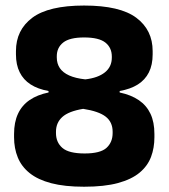

<svg xmlns="http://www.w3.org/2000/svg" viewBox="-20 -674 624 710"><path d="M291 16.5Q219 16.5 169.5 3.5Q120 -9.5 89.8 -33.8Q59.5 -58 45.8 -91.8Q32 -125.5 32 -166.5V-178.5Q32 -222 46.5 -253.2Q61 -284.5 89.5 -304Q118 -323.5 159.5 -332V-337.5Q120 -344.5 93.2 -361.8Q66.5 -379 52.8 -406.8Q39 -434.5 39 -473V-485Q39 -563 99.2 -608.2Q159.5 -653.5 291 -653.5Q424 -653.5 484.2 -608.2Q544.5 -563 544.5 -485V-473Q544.5 -434 530.5 -406.2Q516.5 -378.5 489.5 -361.5Q462.5 -344.5 422.5 -337.5V-332Q465 -323 493.5 -303.5Q522 -284 536.5 -253.2Q551 -222.5 551 -178.5V-166.5Q551 -127 538.5 -93.8Q526 -60.5 496.5 -35.8Q467 -11 416.5 2.8Q366 16.5 291 16.5ZM293 -106.5Q351 -106.5 373.8 -127.2Q396.5 -148 396.5 -182V-187Q396.5 -222.5 371 -242.5Q345.5 -262.5 287.5 -271.5Q233.5 -262.5 210.2 -241.2Q187 -220 187 -187V-182Q187 -147.5 210.8 -127Q234.5 -106.5 293 -106.5ZM295.5 -380.5Q342.5 -386 368 -406.5Q393.5 -427 393.5 -461V-465Q393.5 -497.5 369.8 -516.5Q346 -535.5 291 -535.5Q237.5 -535.5 213.8 -516.8Q190 -498 190 -466V-461.5Q190 -439 201.2 -422.2Q212.5 -405.5 235.8 -395Q259 -384.5 295.5 -380.5Z"/></svg>

Font: Anek Bangla Medium
Style: Bold
Weight: 700
Version: Version 1.003